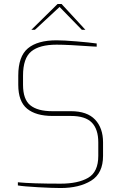

<svg xmlns="http://www.w3.org/2000/svg" viewBox="-20 -941 609 967"><path d="M70 -7V-23Q140 -16 285 -16Q373 -16 424 -45.5Q475 -75 475 -156V-224Q475 -290 442.5 -323.5Q410 -357 337 -357H245Q161 -357 116.5 -393.5Q72 -430 72 -514V-560Q72 -657 120.5 -697.5Q169 -738 265 -738Q301 -738 366.5 -732.5Q432 -727 467 -722V-706L447 -707Q323 -716 265 -716Q179 -716 137.5 -682Q96 -648 96 -560V-514Q96 -440 133 -410.5Q170 -381 243 -381H337Q419 -381 459 -338.5Q499 -296 499 -224V-156Q499 -68 439 -31Q379 6 285 6Q246 6 172.5 2Q99 -2 70 -7ZM270 -921H290L410 -791H392L280 -906L156 -791H138Z"/></svg>

Font: Exo Thin
Style: Regular
Weight: 250
Designer: Natanael Gama
Foundry: Natanael Gama
Version: Version 1.500; ttfautohint (v1.6)